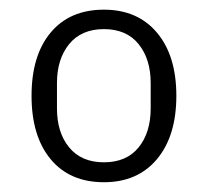

<svg xmlns="http://www.w3.org/2000/svg" viewBox="-20 -724 427 395"><path d="M193.8 -349.1Q123.5 -349.1 84.2 -396.5Q44.9 -443.8 44.9 -526.9Q44.9 -609.9 84.2 -657Q123.5 -704.1 193.8 -704.1Q263.2 -704.1 303 -656.7Q342.8 -609.4 342.8 -526.9Q342.8 -444.3 303 -396.7Q263.2 -349.1 193.8 -349.1ZM290 -501V-553.2Q290 -602.5 265.1 -633.3Q240.2 -664.1 193.8 -664.1Q147.5 -664.1 122.3 -633.3Q97.2 -602.5 97.2 -553.2V-501Q97.2 -451.2 122.3 -420.7Q147.5 -390.1 193.8 -390.1Q240.2 -390.1 265.1 -420.7Q290 -451.2 290 -501Z"/></svg>

Font: Anuphan Light
Style: Regular
Weight: 300
Designer: Mike Abbink, Paul van der Laan, Pieter van Rosmalen, Mint Tantisuwanna
Foundry: Bold Monday; Cadson Demak
Version: Version 3.002;hotconv 1.0.109;makeotfexe 2.5.65596